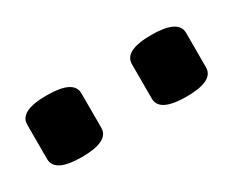

<svg xmlns="http://www.w3.org/2000/svg" viewBox="-35 -782 328 270"><g transform="rotate(-30 129.0 -647.0)"><path d="M214 -597Q170 -597 170 -619V-675Q170 -697 214 -697Q258 -697 258 -675V-619Q258 -597 214 -597ZM44 -597Q0 -597 0 -619V-675Q0 -697 44 -697Q88 -697 88 -675V-619Q88 -597 44 -597Z"/></g></svg>

Font: Asap Expanded
Style: Regular
Weight: 400
Width: 7
Designer: Pablo Cosgaya
Foundry: Omnibus-Type
Version: Version 3.001; ttfautohint (v1.8.4.7-5d5b)